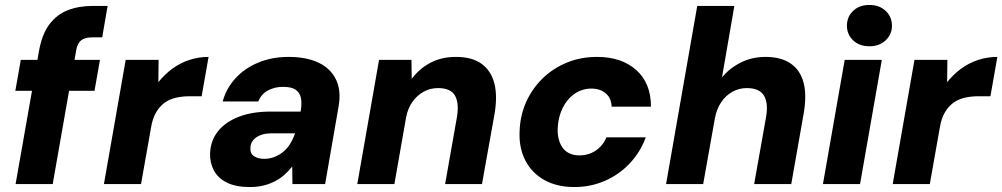

<svg xmlns="http://www.w3.org/2000/svg" viewBox="-20 -744 4051 776"><path d="M43 0 138 -540Q150 -606 179.5 -645.5Q209 -685 253.5 -702.5Q298 -720 353 -720H415L393 -593H353Q323 -593 308 -581Q293 -569 288 -541L193 0ZM42 -377 64 -502H384L362 -377Z M400 0 488 -502H621L620 -412Q645 -443 676 -466Q707 -489 744.5 -501.5Q782 -514 823 -514L795 -355H747Q717 -355 691 -349Q665 -343 645 -328.5Q625 -314 610.5 -289Q596 -264 590 -226L550 0Z M990 12Q933 12 897 -6Q861 -24 844.5 -55Q828 -86 829 -124Q831 -176 861 -213.5Q891 -251 945 -272Q999 -293 1074 -293H1195Q1201 -327 1196 -349Q1191 -371 1174 -382Q1157 -393 1124 -393Q1090 -393 1063 -378.5Q1036 -364 1024 -334H880Q895 -388 932.5 -428.5Q970 -469 1025 -491.5Q1080 -514 1146 -514Q1219 -514 1268 -490.5Q1317 -467 1338.5 -421.5Q1360 -376 1348 -311L1294 0H1162L1161 -71Q1147 -53 1129.5 -37.5Q1112 -22 1090.5 -11Q1069 0 1044 6Q1019 12 990 12ZM1048 -102Q1070 -102 1090 -110Q1110 -118 1126 -131.5Q1142 -145 1153.5 -164Q1165 -183 1172 -204V-205H1076Q1051 -205 1032 -197.5Q1013 -190 1002.5 -176.5Q992 -163 992 -145Q991 -123 1007 -112.5Q1023 -102 1048 -102Z M1424 0 1512 -502H1643L1644 -425Q1674 -466 1719 -490Q1764 -514 1823 -514Q1888 -514 1926.5 -486Q1965 -458 1978 -407Q1991 -356 1979 -285L1928 0H1779L1827 -272Q1836 -327 1819 -357.5Q1802 -388 1750 -388Q1719 -388 1692.5 -373.5Q1666 -359 1647 -332.5Q1628 -306 1621 -268L1574 0Z M2301 12Q2231 12 2180 -16.5Q2129 -45 2103 -96Q2077 -147 2080 -213Q2082 -276 2106 -330.5Q2130 -385 2172.5 -426.5Q2215 -468 2271 -491Q2327 -514 2393 -514Q2492 -514 2551.5 -461Q2611 -408 2611 -313H2452Q2451 -347 2428.5 -366.5Q2406 -386 2370 -386Q2333 -386 2302.5 -365Q2272 -344 2254 -307.5Q2236 -271 2234 -226Q2233 -201 2238.5 -180.5Q2244 -160 2255 -145.5Q2266 -131 2283 -123.5Q2300 -116 2322 -116Q2347 -116 2368.5 -125Q2390 -134 2406 -150.5Q2422 -167 2431 -189H2590Q2568 -129 2525 -83.5Q2482 -38 2424.5 -13Q2367 12 2301 12Z M2672 0 2798 -720H2948L2898 -431Q2928 -468 2973.5 -491Q3019 -514 3074 -514Q3137 -514 3176 -487Q3215 -460 3228 -409Q3241 -358 3228 -284L3178 0H3028L3076 -270Q3086 -326 3068 -357Q3050 -388 2998 -388Q2967 -388 2940 -373Q2913 -358 2894.5 -330.5Q2876 -303 2869 -264L2822 0Z M3306 0 3394 -502H3544L3456 0ZM3494 -557Q3453 -557 3428 -581Q3403 -605 3403 -640Q3403 -676 3428 -700Q3453 -724 3494 -724Q3534 -724 3559.5 -700Q3585 -676 3585 -640Q3585 -605 3559.5 -581Q3534 -557 3494 -557Z M3588 0 3676 -502H3809L3808 -412Q3833 -443 3864 -466Q3895 -489 3932.5 -501.5Q3970 -514 4011 -514L3983 -355H3935Q3905 -355 3879 -349Q3853 -343 3833 -328.5Q3813 -314 3798.5 -289Q3784 -264 3778 -226L3738 0Z"/></svg>

Font: DM Sans 16pt Black
Style: Italic
Weight: 900
Italic angle: -10°
Version: Version 4.004;gftools[0.9.30]